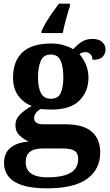

<svg xmlns="http://www.w3.org/2000/svg" viewBox="-20 -786 600 1046"><path d="M236 240Q118 240 60 204.5Q2 169 2 101Q2 48 37 19Q72 -10 137 -15Q110 -26 87 -47.5Q64 -69 64 -104Q64 -137 89 -162Q114 -187 153 -209Q109 -225 80 -264Q51 -303 51 -364Q51 -452 102 -500.5Q153 -549 260 -549Q295 -549 326 -540Q357 -531 379 -518Q405 -547 429 -560.5Q453 -574 483 -574Q519 -574 537 -557Q555 -540 555 -517Q555 -495 540 -477.5Q525 -460 484 -460Q484 -480 472 -491Q460 -502 446 -502Q426 -502 413 -491Q433 -469 447.5 -435Q462 -401 462 -364Q462 -288 413 -238.5Q364 -189 260 -189Q249 -189 230 -190Q211 -191 202 -192Q188 -186 177 -172.5Q166 -159 166 -141Q166 -125 179 -117Q192 -109 213 -109H334Q434 -109 480 -68.5Q526 -28 526 44Q526 136 455 188Q384 240 236 240ZM238 180Q297 180 334 168.5Q371 157 388.5 135Q406 113 406 80Q406 48 386 35.5Q366 23 325 23H209Q189 23 168.5 28.5Q148 34 134 50Q120 66 120 99Q120 126 133.5 144Q147 162 173.5 171Q200 180 238 180ZM257 -248Q297 -248 311 -279.5Q325 -311 325 -365Q325 -421 310.5 -455Q296 -489 256 -489Q217 -489 202 -454Q187 -419 187 -364Q187 -312 202.5 -280Q218 -248 257 -248ZM206 -616Q215 -637 231 -664Q247 -691 266 -718Q285 -745 301 -766H361V-753Q351 -723 339.5 -681Q328 -639 322 -606H206Z"/></svg>

Font: Noto Serif Khojki
Style: Bold
Weight: 700
Version: Version 2.003